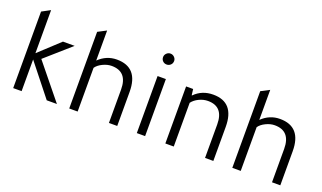

<svg xmlns="http://www.w3.org/2000/svg" viewBox="-67 -1041 2412 1436"><g transform="rotate(20 1138.5 -322.5)"><path d="M402 -454 201 -277 426 0H345L145 -252V0H78V-609L145 -645V-302L309 -454Z M906 0H840V-266Q840 -408 714 -408Q680 -408 644 -390.5Q608 -373 591 -348V0H524V-610L591 -645V-406Q653 -466 735 -466Q906 -466 906 -271Z M1128 -454V0H1062V-454ZM1052 -602Q1052 -619 1065 -632Q1078 -645 1096 -645Q1114 -645 1127 -632Q1140 -619 1140 -602Q1140 -583 1127 -570.5Q1114 -558 1096 -558Q1077 -558 1064.5 -570.5Q1052 -583 1052 -602Z M1671 0H1605V-266Q1605 -408 1481 -408Q1445 -408 1410 -391Q1375 -374 1356 -348V0H1289V-454H1345L1351 -406H1354Q1413 -466 1502 -466Q1671 -466 1671 -271Z M2204 0H2138V-266Q2138 -408 2012 -408Q1978 -408 1942 -390.5Q1906 -373 1889 -348V0H1822V-610L1889 -645V-406Q1951 -466 2033 -466Q2204 -466 2204 -271Z"/></g></svg>

Font: Tajawal
Style: Regular
Weight: 400
Designer: Boutros Fonts
Foundry: Created by Boutros International 2017
Version: Version 1.700